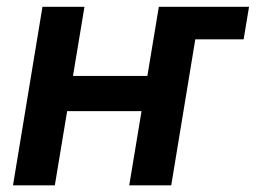

<svg xmlns="http://www.w3.org/2000/svg" viewBox="-20 -556 767 576"><path d="M518.1 -438 534.2 -535.6H727.1L710.9 -438ZM455.6 -328.1 438 -222.7H147.5L165 -328.1ZM233.4 -535.6 144.5 0H19L107.4 -535.6ZM582 -535.6 493.7 0H367.7L456.5 -535.6Z"/></svg>

Font: Inter 20pt SemiBold
Style: Italic
Weight: 600
Italic angle: -9.3988°
Version: Version 4.001;git-66647c0bb